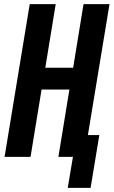

<svg xmlns="http://www.w3.org/2000/svg" viewBox="-20 -755 547 924"><path d="M306 149 331 0H261L314 -324H180L127 0H2L123 -735H248L198 -429H332L382 -735H507L403 -105H458L416 149Z"/></svg>

Font: Iosevka Extrabold
Style: Italic
Weight: 800
Italic angle: -9°
Monospace: yes
Designer: Belleve Invis
Foundry: Belleve Invis
Version: Version 32.5.0; ttfautohint (v1.8.4)